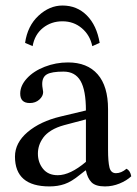

<svg xmlns="http://www.w3.org/2000/svg" viewBox="-20 -665 497 695"><path d="M291 -79.1V-232.9L211.9 -211.9Q185.1 -204.6 166 -192.9Q147 -181.2 136.7 -167Q126.5 -152.8 121.8 -138.4Q117.2 -124 117.2 -108.9Q117.2 -77.1 135.7 -54Q154.3 -30.8 189 -30.8Q233.9 -30.8 291 -79.1ZM291 -47.9H289.1L269 -32.2Q238.8 -7.3 213.9 1.2Q189 9.8 159.2 9.8Q34.2 9.8 34.2 -98.1Q34.2 -147.9 79.8 -186.8Q125.5 -225.6 199.2 -243.2L291 -265.1Q291 -338.4 271.5 -372.1Q252 -405.8 210 -405.8Q167 -405.8 149.9 -396Q132.8 -386.2 132.8 -360.8Q132.8 -353 134.5 -344Q136.2 -335 136.2 -332Q136.2 -316.9 122.3 -304.4Q108.4 -292 87.9 -292Q53.2 -292 53.2 -326.2Q53.2 -355 77.4 -381.3Q101.6 -407.7 141.8 -423.3Q182.1 -439 226.1 -439Q295.9 -439 333.5 -396Q371.1 -353 371.1 -270V-123Q371.1 -80.1 376.2 -59.1Q381.3 -38.1 399.9 -38.1Q418.9 -38.1 438 -54.2Q451.7 -46.9 455.1 -26.9Q438.5 -11.2 412.8 -0.7Q387.2 9.8 359.9 9.8Q325.7 9.8 311 -5.4Q296.4 -20.5 291 -47.9ZM340.8 -509.8 314 -498Q305.7 -538.1 276.1 -563Q246.6 -587.9 206.1 -587.9Q165.5 -587.9 135.5 -564Q105.5 -540 98.1 -498L70.8 -509.8Q79.6 -571.3 119.4 -608.2Q159.2 -645 206.1 -645Q258.8 -645 294.4 -609.1Q330.1 -573.2 340.8 -509.8Z"/></svg>

Font: Common Serif
Style: Regular
Weight: 400
Designer: Philipp H. Poll, Khaled Hosny
Foundry: Stefan Peev, Context Ltd.
Version: Version 1.026